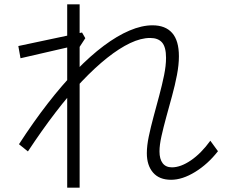

<svg xmlns="http://www.w3.org/2000/svg" viewBox="-20 -805 1040 880"><path d="M764 19Q710 19 681.5 -14Q653 -47 653 -103Q653 -137 662 -180Q671 -223 684 -271Q697 -319 710 -367.5Q723 -416 732 -460Q741 -504 741 -540Q741 -589 723 -610Q705 -631 668 -631Q626 -631 576.5 -607.5Q527 -584 471.5 -540Q416 -496 356 -433Q296 -370 234 -289Q172 -208 108 -111L67 -144Q133 -246 199 -331Q265 -416 329.5 -482.5Q394 -549 455.5 -595Q517 -641 573.5 -665Q630 -689 679 -689Q738 -689 769 -654Q800 -619 800 -547Q800 -508 791 -461Q782 -414 768.5 -365Q755 -316 742 -268.5Q729 -221 720 -180.5Q711 -140 711 -111Q711 -76 725.5 -57Q740 -38 768 -38Q808 -38 855 -70Q902 -102 944 -160L979 -112Q933 -53 874.5 -17Q816 19 764 19ZM288 55V-785H345V55ZM74 -538 64 -594 356 -656 371 -630 339 -581 330 -597Z"/></svg>

Font: Murecho Thin Light
Style: Regular
Weight: 300
Version: Version 1.010